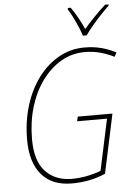

<svg xmlns="http://www.w3.org/2000/svg" viewBox="-62 -993 727 1049"><g transform="rotate(-5 301.5 -468.5)"><path d="M289 10Q181 10 123.5 -57.5Q66 -125 66 -248Q66 -349 93 -436Q120 -523 168.5 -587.5Q217 -652 281.5 -688Q346 -724 422 -724Q473 -724 515.5 -712.5Q558 -701 594 -682L582 -659Q546 -677 506 -688Q466 -699 421 -699Q351 -699 291.5 -664.5Q232 -630 187 -568.5Q142 -507 117.5 -425.5Q93 -344 93 -249Q93 -129 147.5 -72Q202 -15 291 -15Q335 -15 376.5 -23.5Q418 -32 451 -45L511 -326H347L353 -351H543L474 -27Q389 10 289 10ZM419 -789Q413 -810 401 -838Q389 -866 375 -894Q361 -922 349 -940L351 -947H366Q385 -921 403.5 -887.5Q422 -854 435 -824Q459 -852 491 -885.5Q523 -919 555 -947H574L573 -940Q552 -920 527 -893.5Q502 -867 479 -839.5Q456 -812 440 -789Z"/></g></svg>

Font: Noto Sans SemiCondensed Thin
Style: Italic
Weight: 100
Width: 4
Italic angle: -12°
Designer: Monotype Design Team
Foundry: Monotype Imaging Inc.
Version: Version 2.013; ttfautohint (v1.8.4.7-5d5b)